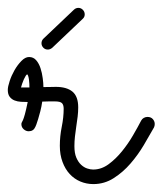

<svg xmlns="http://www.w3.org/2000/svg" viewBox="-38 -460 415 490"><path d="M69.8 -200.7Q67.9 -187.5 64.9 -176Q62 -164.6 59.3 -156Q56.6 -147.5 54.7 -142.1Q52.7 -136.7 52.2 -136.2Q47.4 -125 35.2 -125Q28.3 -125 22.5 -130.1Q16.6 -135.3 16.6 -143.1Q16.6 -146 17.6 -147.5Q18.6 -148.9 20.5 -153.3Q22.5 -157.7 25.4 -168Q28.3 -178.2 32.7 -199.7Q24.4 -199.7 15.6 -200.2Q6.8 -200.7 -0.7 -203.6Q-8.3 -206.5 -13.2 -212.9Q-18.1 -219.2 -18.1 -230.5Q-18.1 -238.8 -13.4 -252.9Q-8.8 -267.1 -1 -280.8Q6.8 -294.4 16.6 -304.4Q26.4 -314.5 36.1 -314.5Q47.4 -314.5 54.4 -306.2Q61.5 -297.9 65.4 -285.9Q69.3 -273.9 71 -260.7Q72.8 -247.6 72.8 -237.8Q81.1 -237.8 89.1 -238Q97.2 -238.3 104.5 -238.3Q132.3 -238.3 147 -226.1Q161.6 -213.9 161.6 -186Q161.6 -174.8 160.2 -162.6Q158.7 -150.4 156.7 -137.5Q154.8 -124.5 153.3 -111.8Q151.9 -99.1 151.9 -86.9Q151.9 -69.3 156.7 -57.9Q161.6 -46.4 168.9 -39.6Q176.3 -32.7 184.6 -30Q192.9 -27.3 199.7 -27.3Q220.7 -27.3 239.3 -41Q257.8 -54.7 273.4 -74Q289.1 -93.3 301.5 -114.7Q314 -136.2 322.3 -152.3Q324.7 -156.7 329.1 -159.2Q333.5 -161.6 338.4 -161.6Q347.2 -161.6 352.1 -156Q356.9 -150.4 356.9 -143.6Q356.9 -138.7 355 -134.8Q343.8 -114.7 328.9 -89.6Q314 -64.5 294.9 -42.5Q275.9 -20.5 252.2 -5.4Q228.5 9.8 200.2 9.8Q182.6 9.8 167 3.2Q151.4 -3.4 139.9 -15.9Q128.4 -28.3 121.6 -46.6Q114.7 -64.9 114.7 -87.9Q114.7 -112.3 119.6 -136.5Q124.5 -160.6 124.5 -182.6Q124.5 -191.9 120.4 -196.5Q116.2 -201.2 102.1 -201.2Q95.2 -201.2 87.2 -201.2Q79.1 -201.2 69.8 -200.7ZM37.1 -236.8Q37.1 -240.2 36.9 -245.8Q36.6 -251.5 35.9 -256.8Q35.2 -262.2 33.9 -266.1Q32.7 -270 31.2 -270Q29.8 -270 27.6 -266.4Q25.4 -262.7 22.9 -257.6Q20.5 -252.4 18.6 -246.6Q16.6 -240.7 15.6 -236.8ZM72.8 -361.3 150.9 -435.5Q155.8 -439.9 162.1 -439.9Q168.5 -439.9 173.3 -435.1Q178.2 -430.2 178.2 -423.3Q178.2 -416.5 173.3 -412.1L95.2 -337.9Q89.8 -333.5 84 -333.5Q77.1 -333.5 72.5 -338.4Q67.9 -343.3 67.9 -349.6Q67.9 -356.4 72.8 -361.3Z"/></svg>

Font: Sacramento
Style: Regular
Weight: 400
Designer: Astigmatic (AOETI)
Foundry: Astigmatic (AOETI)
Version: Version 1.000